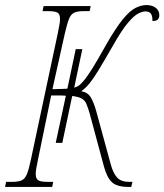

<svg xmlns="http://www.w3.org/2000/svg" viewBox="-43 -738 649 758"><path d="M-23 0 -19 -20H4Q29 -20 42.5 -26Q56 -32 63.5 -51Q71 -70 79 -108L185 -606Q189 -626 191.5 -639.5Q194 -653 194 -663Q194 -683 183.5 -688.5Q173 -694 148 -694H125L129 -714H315L311 -694H288Q263 -694 250 -688Q237 -682 229.5 -663.5Q222 -645 213 -606L164 -386L205 -387Q215 -387 223 -388L256 -544H282L250 -392Q264 -396 273 -404Q282 -412 293 -426Q304 -440 322 -468.5Q340 -497 374 -558Q414 -628 442 -662Q470 -696 492.5 -707Q515 -718 535 -718Q558 -718 572 -707Q586 -696 586 -678Q586 -668 580.5 -661.5Q575 -655 559 -655Q559 -677 552 -685Q545 -693 531 -693Q520 -693 503.5 -685Q487 -677 462.5 -648.5Q438 -620 403 -558Q368 -497 347 -462.5Q326 -428 311 -409.5Q296 -391 278 -378Q304 -373 315.5 -353.5Q327 -334 337 -299L394 -90Q403 -56 418.5 -38Q434 -20 468 -20H480L475 0H465Q419 0 399 -18.5Q379 -37 367 -82L311 -290Q304 -314 298 -328Q292 -342 279.5 -349Q267 -356 242 -359L203 -174H177L217 -360Q210 -361 201 -361H159L107 -108Q103 -89 100.5 -75Q98 -61 98 -51Q98 -32 108.5 -26Q119 -20 144 -20H167L163 0Z"/></svg>

Font: Noto Serif ExtraCondensed Thin
Style: Italic
Weight: 100
Width: 2
Italic angle: -12°
Designer: Monotype Design Team
Foundry: Monotype Imaging Inc.
Version: Version 2.013